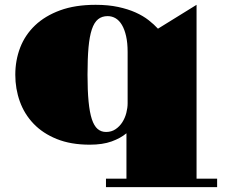

<svg xmlns="http://www.w3.org/2000/svg" viewBox="-20 -582 946 797"><path d="M43.5 -271.5Q43.5 -331.5 63.7 -384.3Q84 -437 125.5 -476.6Q167 -516.1 229.5 -539.1Q292 -562 377 -562Q429.2 -562 470.2 -553.2Q511.2 -544.4 542.7 -530.3Q574.2 -516.1 596.9 -498.3Q619.6 -480.5 635.7 -462.9L795.9 -562V159.7H881.3V194.8H419.9V159.7H504.9V-28.8Q480.5 -8.3 443.4 5.1Q406.2 18.6 352.5 18.6Q273.9 18.6 215.8 -4.9Q157.7 -28.3 119.4 -68.4Q81.1 -108.4 62.3 -160.9Q43.5 -213.4 43.5 -271.5ZM420.4 -34.2Q442.9 -34.2 459.7 -45.7Q476.6 -57.1 487.8 -74.7Q499 -92.3 504.4 -113.3Q509.8 -134.3 509.8 -153.3V-366.2Q509.8 -404.3 503.4 -432.1Q497.1 -460 486.1 -478.5Q475.1 -497.1 460 -506.1Q444.8 -515.1 426.8 -515.1Q403.3 -515.1 387.2 -502.2Q371.1 -489.3 361.3 -460.2Q351.6 -431.2 347.4 -384.8Q343.3 -338.4 343.3 -271.5Q343.3 -206.1 347.7 -160.6Q352.1 -115.2 361.3 -87.2Q370.6 -59.1 385.3 -46.6Q399.9 -34.2 420.4 -34.2Z"/></svg>

Font: GravitasOne
Style: Regular
Weight: 400
Designer: Riccardo De Franceschi
Foundry: Sorkin Type Co.
Version: Version 1.001